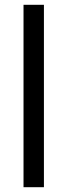

<svg xmlns="http://www.w3.org/2000/svg" viewBox="-20 -780 280 800"><path d="M163 0H78V-760H163Z"/></svg>

Font: Noto Sans Khmer SemiCondensed
Style: Regular
Weight: 400
Width: 4
Designer: Danh Hong and the Monotype Design Team
Foundry: Monotype Imaging Inc.
Version: Version 2.004